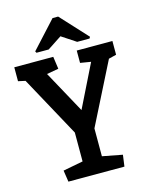

<svg xmlns="http://www.w3.org/2000/svg" viewBox="-131 -983 832 1066"><g transform="rotate(-15 284.5 -450.0)"><path d="M127 0 117 -66 232 -88V-254L42 -602L1 -611V-691H225L235 -620L167 -608L300 -365L421 -610L360 -620V-691H565V-612L521 -601L343 -248V-88L458 -66L449 0ZM141 -737 136 -746 277 -900H309L451 -746L446 -737H375L293 -791L211 -737Z"/></g></svg>

Font: Kreon Light Medium
Style: Regular
Weight: 500
Version: Version 2.002